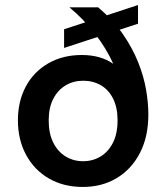

<svg xmlns="http://www.w3.org/2000/svg" viewBox="-20 -729 659 761"><path d="M308 12Q232 12 174 -21.5Q116 -55 83.5 -115Q51 -175 51 -252Q51 -328 82.5 -386.5Q114 -445 171.5 -478Q229 -511 304 -511Q341 -511 372 -502.5Q403 -494 429 -476Q415 -507 397 -536.5Q379 -566 357 -594.5Q335 -623 309.5 -649.5Q284 -676 255 -700H369Q428 -650 466.5 -594.5Q505 -539 527.5 -482.5Q550 -426 559 -373.5Q568 -321 568 -275Q568 -187 534.5 -122.5Q501 -58 442.5 -23Q384 12 308 12ZM309 -90Q348 -90 379 -109Q410 -128 428 -164Q446 -200 446 -252Q446 -302 428.5 -337.5Q411 -373 380 -391Q349 -409 310 -409Q271 -409 240 -390.5Q209 -372 191 -337Q173 -302 173 -252Q173 -200 191 -164Q209 -128 240 -109Q271 -90 309 -90ZM234 -539V-613L527 -709V-635Z"/></svg>

Font: DM Sans 11pt SemiBold
Style: Regular
Weight: 600
Version: Version 4.004;gftools[0.9.30]